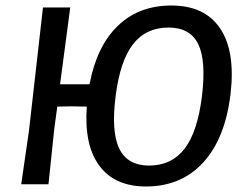

<svg xmlns="http://www.w3.org/2000/svg" viewBox="-20 -669 876 697"><path d="M235 -642 198 -363H305Q331 -501 407.5 -575Q484 -649 602 -649Q723 -649 779 -566Q835 -483 817 -329Q798 -167 718 -79.5Q638 8 510 8Q397 8 341 -67Q285 -142 295 -282L238 -283L188 -282L177 -201L156 0H57L85 -193L136 -642ZM592 -569Q510 -569 463 -508.5Q416 -448 400 -322Q383 -191 413 -129.5Q443 -68 521 -68Q603 -68 650 -129Q697 -190 713 -319Q729 -449 699.5 -509Q670 -569 592 -569Z"/></svg>

Font: Alegreya Sans Medium
Style: Italic
Weight: 500
Italic angle: -7°
Designer: Juan Pablo del Peral
Foundry: Huerta Tipografica
Version: Version 2.007